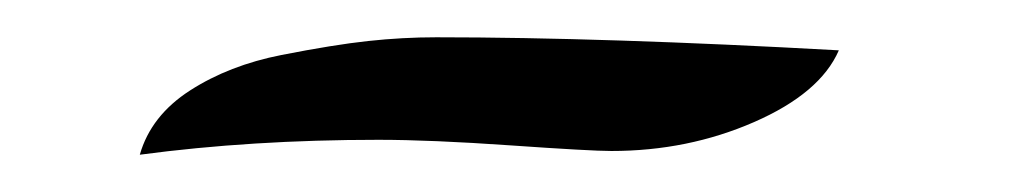

<svg xmlns="http://www.w3.org/2000/svg" viewBox="-20 -225 547 103"><path d="M55 -142Q61 -163 82 -176.5Q103 -190 131 -195.5Q159 -201 177.5 -203Q196 -205 214 -205Q304 -205 430 -198Q420 -175 384.5 -159.5Q349 -144 308 -144Q297 -144 254 -147Q211 -150 183 -150Q115 -150 55 -142Z"/></svg>

Font: TypoPRO Dancing Script
Style: Bold
Weight: 700
Designer: Pablo Impallari
Foundry: Pablo Impallari. www.impallari.com Igino Marini. www.ikern.com
Version: Version 1.002